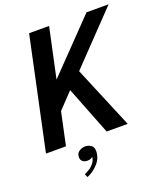

<svg xmlns="http://www.w3.org/2000/svg" viewBox="-169 -853 1029 1191"><g transform="rotate(-20 345.0 -257.0)"><path d="M408.5 0 283.5 -318.5 186 -216 140 0H8L165 -737.5H297L226.5 -409L544 -737.5H690L376 -410L547.5 0ZM235.5 129.5Q215.5 129.5 203.8 119.2Q192 109 192 91.5Q192 66 210.8 53.5Q229.5 41 252.5 41Q270.5 41 288.2 52.2Q306 63.5 306 91Q306 137.5 273.2 173.2Q240.5 209 200 225L190.5 202.5Q205.5 197 223.8 185.2Q242 173.5 255.5 156Q269 138.5 270.5 116Q266.5 122 256.5 125.8Q246.5 129.5 235.5 129.5Z"/></g></svg>

Font: Epilogue SemiBold
Style: Italic
Weight: 600
Italic angle: -12°
Designer: Tyler Finck
Foundry: Etcetera Type Co
Version: Version 2.111; ttfautohint (v1.8.3)